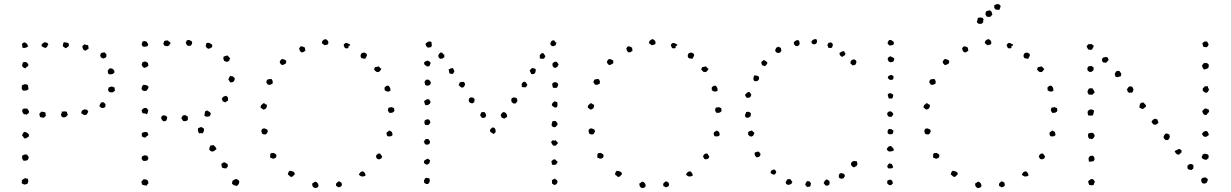

<svg xmlns="http://www.w3.org/2000/svg" viewBox="-20 -937 6281 980"><path d="M192.4 -701.2Q193.4 -704.1 192.9 -707Q192.4 -710 193.4 -711.9Q202.1 -718.8 203.6 -719.2Q205.1 -719.7 208 -721.7Q220.7 -719.7 222.7 -716.8Q224.6 -713.9 226.6 -710Q225.6 -706.1 222.7 -704.6Q219.7 -703.1 221.7 -698.2Q217.8 -697.3 215.8 -694.3Q213.9 -691.4 207 -693.4Q199.2 -698.2 197.3 -698.7Q195.3 -699.2 192.4 -701.2ZM305.7 -721.7Q313.5 -720.7 319.3 -719.7Q325.2 -718.8 330.1 -716.8Q331.1 -706.1 331.5 -704.6Q332 -703.1 330.1 -701.2Q322.3 -695.3 320.8 -693.8Q319.3 -692.4 317.4 -691.4Q310.5 -690.4 309.1 -694.8Q307.6 -699.2 301.8 -698.2Q299.8 -708 301.8 -712.4Q303.7 -716.8 305.7 -721.7ZM429.7 -706.1Q430.7 -701.2 431.2 -697.8Q431.6 -694.3 432.6 -689.5Q423.8 -682.6 421.4 -681.2Q418.9 -679.7 417 -678.7Q409.2 -678.7 404.8 -685.1Q400.4 -691.4 400.4 -701.2Q403.3 -704.1 405.8 -706.5Q408.2 -709 411.1 -710.9Q415 -709 419.9 -708Q424.8 -707 429.7 -706.1ZM125 -701.2Q107.4 -687.5 93.8 -694.3Q94.7 -706.1 93.3 -706.1Q91.8 -706.1 91.8 -708Q93.8 -720.7 108.4 -720.7Q110.4 -716.8 115.7 -714.8Q121.1 -712.9 119.1 -708ZM514.6 -669.9Q520.5 -663.1 521.5 -660.6Q522.5 -658.2 524.4 -659.2Q522.5 -654.3 522.9 -651.9Q523.4 -649.4 521.5 -644.5Q511.7 -640.6 508.3 -638.7Q504.9 -636.7 502.9 -640.6Q497.1 -640.6 495.6 -645Q494.1 -649.4 490.2 -651.4Q492.2 -653.3 492.7 -657.2Q493.2 -661.1 494.1 -664.1Q503.9 -669.9 506.8 -668.9Q509.8 -668 514.6 -669.9ZM114.3 -620.1Q120.1 -614.3 120.6 -613.3Q121.1 -612.3 123 -611.3Q123 -609.4 124 -607.4Q125 -605.5 124 -600.6Q121.1 -597.7 116.7 -595.2Q112.3 -592.8 110.4 -587.9Q101.6 -589.8 99.6 -592.8Q94.7 -594.7 92.8 -601.6Q93.8 -614.3 99.6 -620.1ZM534.2 -558.6Q529.3 -568.4 530.3 -571.3Q531.2 -574.2 529.3 -575.2Q531.2 -578.1 533.7 -581.5Q536.1 -585 539.1 -587.9Q547.9 -588.9 551.8 -586.9Q559.6 -584 562.5 -577.6Q565.4 -571.3 563.5 -566.4Q561.5 -565.4 559.1 -562.5Q556.6 -559.6 554.7 -559.6Q550.8 -557.6 544.9 -557.6Q539.1 -557.6 534.2 -558.6ZM125 -481.4Q117.2 -474.6 112.3 -475.1Q107.4 -475.6 101.6 -473.6Q90.8 -478.5 90.8 -486.3Q90.8 -494.1 91.8 -501Q96.7 -502.9 100.6 -505.4Q104.5 -507.8 111.3 -506.8Q114.3 -506.8 116.7 -505.9Q119.1 -504.9 122.1 -502.9Q123 -493.2 124 -491.7Q125 -490.2 125 -488.3ZM549.8 -495.1Q550.8 -496.1 559.6 -492.7Q568.4 -489.3 564.5 -482.4Q569.3 -476.6 564.9 -472.7Q560.5 -468.8 555.7 -465.8Q542 -465.8 543 -465.8Q537.1 -467.8 535.2 -470.2Q533.2 -472.7 532.2 -474.6Q531.2 -485.4 533.7 -486.3Q536.1 -487.3 534.2 -491.2Q539.1 -491.2 542 -493.2Q544.9 -495.1 549.8 -495.1ZM487.3 -393.6Q488.3 -401.4 491.2 -406.2Q494.1 -411.1 499 -415Q507.8 -416 509.8 -414.1Q518.6 -406.2 518.6 -405.3Q519.5 -403.3 518.1 -399.9Q516.6 -396.5 518.6 -393.6Q512.7 -384.8 500 -385.7Q495.1 -386.7 493.2 -390.1Q491.2 -393.6 487.3 -393.6ZM99.6 -381.8Q102.5 -383.8 108.9 -382.8Q115.2 -381.8 120.1 -382.8Q122.1 -376 124 -374.5Q126 -373 127.9 -371.1Q127 -368.2 127.4 -364.7Q127.9 -361.3 126 -359.4Q117.2 -352.5 113.8 -351.6Q110.4 -350.6 110.4 -355.5Q106.4 -352.5 105.5 -353Q104.5 -353.5 99.6 -356.4Q92.8 -366.2 92.8 -371.6Q92.8 -377 98.6 -381.8ZM430.7 -366.2Q423.8 -354.5 422.9 -353.5Q421.9 -352.5 419.9 -350.6Q409.2 -348.6 404.8 -352.5Q400.4 -356.4 394.5 -358.4L397.5 -372.1Q407.2 -377 407.7 -377Q408.2 -377 408.2 -378.9Q413.1 -377.9 417 -377.9Q420.9 -377.9 424.8 -377Q428.7 -369.1 430.7 -366.2ZM297.9 -338.9Q292 -345.7 292.5 -347.2Q293 -348.6 291 -348.6Q291 -354.5 293.9 -358.4Q296.9 -362.3 294.9 -367.2Q300.8 -367.2 307.1 -368.2Q313.5 -369.1 319.3 -367.2Q322.3 -365.2 322.8 -360.4Q323.2 -355.5 326.2 -351.6Q322.3 -344.7 318.4 -342.8Q314.5 -338.9 311 -338.4Q307.6 -337.9 305.7 -337.9ZM211.9 -362.3Q212.9 -354.5 213.4 -352.1Q213.9 -349.6 213.9 -345.7Q210.9 -342.8 208 -339.8Q205.1 -336.9 200.2 -335.9Q190.4 -338.9 188 -338.9Q185.5 -338.9 183.6 -339.8Q183.6 -348.6 181.6 -350.6Q179.7 -352.5 181.6 -357.4Q183.6 -360.4 186 -361.8Q188.5 -363.3 190.4 -367.2Q195.3 -366.2 201.2 -365.7Q207 -365.2 211.9 -362.3ZM102.5 -263.7Q114.3 -262.7 119.1 -258.8Q124 -254.9 127.9 -250Q127 -248 127.4 -245.1Q127.9 -242.2 126 -239.3Q116.2 -233.4 113.3 -231.4Q110.4 -229.5 103.5 -231.4Q98.6 -239.3 96.7 -241.2Q94.7 -243.2 92.8 -245.1Q94.7 -253.9 97.7 -256.8Q100.6 -259.8 102.5 -263.7ZM100.6 -116.2Q95.7 -122.1 93.3 -128.4Q90.8 -134.8 93.8 -142.6Q98.6 -146.5 105 -147.9Q111.3 -149.4 118.2 -147.5Q120.1 -143.6 122.6 -141.1Q125 -138.7 127 -135.7Q125 -124 121.1 -121.1Q116.2 -116.2 100.6 -116.2ZM122.1 -25.4Q126 -11.7 123.5 -8.3Q121.1 -4.9 121.1 1Q116.2 1 113.8 2.9Q111.3 4.9 103.5 4.9Q91.8 0 91.3 -2Q90.8 -3.9 89.8 -4.9Q93.8 -12.7 92.3 -13.7Q90.8 -14.6 90.8 -16.6Q100.6 -24.4 106.4 -26.9Q112.3 -29.3 116.2 -24.4Z M954.1 -704.1Q949.2 -704.1 945.3 -703.1Q941.4 -702.1 937.5 -704.1Q931.6 -709 930.7 -712.9Q929.7 -716.8 927.7 -719.7Q931.6 -723.6 933.6 -731.4Q937.5 -731.4 940.4 -732.4Q943.4 -733.4 946.3 -732.4Q950.2 -732.4 952.6 -729.5Q955.1 -726.6 960 -725.6Q961.9 -715.8 959 -711.4Q956.1 -707 954.1 -704.1ZM850.6 -716.8Q849.6 -712.9 846.7 -711.9Q843.8 -710.9 845.7 -706.1Q841.8 -705.1 839.8 -703.6Q837.9 -702.1 834 -701.2Q830.1 -701.2 826.7 -702.1Q823.2 -703.1 819.3 -704.1Q816.4 -706.1 815.9 -709.5Q815.4 -712.9 813.5 -715.8Q816.4 -718.8 818.4 -727.5Q822.3 -729.5 827.1 -730Q832 -730.5 836.9 -730.5Q843.8 -722.7 845.2 -723.1Q846.7 -723.6 847.7 -722.7ZM736.3 -712.9Q734.4 -706.1 734.4 -702.1Q713.9 -694.3 706.1 -702.1Q706.1 -705.1 704.6 -707.5Q703.1 -710 703.1 -712.9Q707 -717.8 706.5 -720.7Q706.1 -723.6 708 -726.6Q710 -724.6 712.4 -726.1Q714.8 -727.5 718.8 -727.5Q722.7 -726.6 724.6 -725.6Q726.6 -724.6 730.5 -722.7Q730.5 -718.8 732.4 -716.8Q734.4 -714.8 736.3 -712.9ZM1063.5 -707Q1063.5 -704.1 1063 -702.1Q1062.5 -700.2 1062.5 -696.3Q1051.8 -689.5 1046.9 -688.5Q1042 -687.5 1037.1 -691.4Q1032.2 -695.3 1032.2 -697.8Q1032.2 -700.2 1029.3 -700.2Q1033.2 -708 1031.2 -713.9Q1035.2 -715.8 1037.6 -717.8Q1040 -719.7 1043.9 -718.8Q1059.6 -713.9 1063.5 -707ZM1154.3 -639.6Q1152.3 -635.7 1152.3 -634.8Q1152.3 -633.8 1151.4 -628.9Q1147.5 -627.9 1147 -625.5Q1146.5 -623 1141.6 -622.1Q1136.7 -620.1 1132.8 -622.6Q1128.9 -625 1124 -626Q1122.1 -630.9 1120.6 -635.7Q1119.1 -640.6 1121.1 -647.5Q1133.8 -653.3 1136.2 -652.8Q1138.7 -652.3 1140.6 -654.3Q1147.5 -647.5 1149.9 -644.5Q1152.3 -641.6 1154.3 -639.6ZM714.8 -590.8Q705.1 -598.6 705.1 -602.1Q705.1 -605.5 702.1 -606.4Q704.1 -608.4 705.1 -610.8Q706.1 -613.3 706.1 -618.2Q710 -620.1 714.8 -622.1Q719.7 -624 724.6 -622.1Q727.5 -620.1 730.5 -618.7Q733.4 -617.2 735.4 -615.2L737.3 -601.6Q725.6 -590.8 714.8 -590.8ZM1177.7 -529.3Q1176.8 -526.4 1174.3 -524.4Q1171.9 -522.5 1170.9 -518.6Q1166 -517.6 1163.1 -517.1Q1160.2 -516.6 1156.2 -515.6Q1153.3 -518.6 1150.9 -523.4Q1148.4 -528.3 1145.5 -531.2Q1149.4 -543 1151.4 -544.4Q1153.3 -545.9 1155.3 -549.8Q1160.2 -548.8 1161.6 -547.9Q1163.1 -546.9 1167 -547.9Q1173.8 -542 1175.3 -541Q1176.8 -540 1177.7 -538.1ZM736.3 -498Q739.3 -490.2 735.4 -484.4Q731.4 -478.5 727.5 -473.6Q707 -468.8 702.1 -484.4Q705.1 -490.2 704.1 -495.1Q706.1 -496.1 707.5 -499Q709 -502 710.9 -503.9Q725.6 -503.9 728.5 -501.5Q731.4 -499 736.3 -498ZM1135.7 -448.2 1143.6 -438.5Q1144.5 -428.7 1143.6 -426.3Q1142.6 -423.8 1142.6 -420.9Q1137.7 -422.9 1136.7 -419.9Q1135.7 -417 1131.8 -415Q1126 -415 1123 -417.5Q1120.1 -419.9 1115.2 -419.9Q1117.2 -424.8 1114.7 -427.2Q1112.3 -429.7 1111.3 -432.6Q1119.1 -444.3 1124.5 -445.3Q1129.9 -446.3 1135.7 -448.2ZM737.3 -374Q733.4 -364.3 733.9 -362.8Q734.4 -361.3 734.4 -360.4Q727.5 -351.6 726.6 -354Q725.6 -356.4 723.6 -357.4Q711.9 -357.4 710 -358.9Q708 -360.4 706.1 -361.3Q704.1 -368.2 704.1 -370.1Q704.1 -372.1 702.1 -374Q710 -382.8 714.4 -384.8Q718.8 -386.7 727.5 -385.7Q730.5 -383.8 732.4 -379.9Q734.4 -376 737.3 -374ZM1055.7 -359.4Q1055.7 -346.7 1046.9 -342.8Q1030.3 -338.9 1023.4 -346.7Q1024.4 -354.5 1024.9 -358.9Q1025.4 -363.3 1028.3 -370.1Q1031.2 -371.1 1034.7 -372.1Q1038.1 -373 1040 -372.1Q1050.8 -365.2 1052.2 -363.3Q1053.7 -361.3 1055.7 -359.4ZM939.5 -342.8Q937.5 -337.9 939 -333.5Q940.4 -329.1 937.5 -324.2Q935.5 -320.3 927.2 -318.8Q918.9 -317.4 914.1 -320.3Q909.2 -329.1 907.2 -331.1Q905.3 -333 906.2 -335Q906.2 -337.9 909.2 -340.8Q912.1 -343.8 913.1 -347.7Q917 -347.7 919.4 -348.6Q921.9 -349.6 925.8 -349.6Q929.7 -348.6 932.1 -345.2Q934.6 -341.8 939.5 -342.8ZM827.1 -346.7Q829.1 -342.8 830.6 -341.8Q832 -340.8 834 -336.9Q831.1 -325.2 830.6 -324.7Q830.1 -324.2 827.1 -320.3Q815.4 -315.4 810.5 -320.3Q800.8 -332 802.7 -336.9Q804.7 -341.8 806.6 -345.7Q815.4 -349.6 818.8 -347.7Q822.3 -345.7 827.1 -346.7ZM1015.6 -256.8Q1007.8 -256.8 1004.4 -257.3Q1001 -257.8 996.1 -255.9Q995.1 -259.8 993.2 -261.7Q991.2 -263.7 991.2 -267.6Q989.3 -272.5 990.2 -274.9Q991.2 -277.3 990.2 -282.2Q1001 -286.1 1006.8 -289.1Q1011.7 -287.1 1013.7 -285.2Q1015.6 -283.2 1020.5 -281.2Q1022.5 -269.5 1019.5 -265.6Q1016.6 -261.7 1015.6 -256.8ZM731.4 -262.7Q733.4 -258.8 734.9 -255.9Q736.3 -252.9 737.3 -248Q735.4 -245.1 732.9 -244.1Q730.5 -243.2 728.5 -241.2Q719.7 -233.4 719.7 -233.9Q719.7 -234.4 717.8 -235.4Q708 -237.3 706.5 -239.7Q705.1 -242.2 703.1 -243.2Q705.1 -248 704.1 -251Q703.1 -253.9 704.1 -257.8Q711.9 -260.7 712.4 -261.7Q712.9 -262.7 714.8 -262.7Q722.7 -263.7 731.4 -262.7ZM1070.3 -196.3 1078.1 -188.5Q1084 -180.7 1084 -178.7Q1084 -176.8 1085.9 -176.8Q1075.2 -167 1069.3 -164.6Q1063.5 -162.1 1056.6 -165Q1050.8 -169.9 1047.9 -172.9Q1048.8 -182.6 1050.3 -186.5Q1051.8 -190.4 1053.7 -193.4Q1057.6 -195.3 1062 -195.3Q1066.4 -195.3 1070.3 -196.3ZM704.1 -137.7Q715.8 -144.5 719.7 -144.5Q726.6 -142.6 731.4 -142.6Q734.4 -134.8 735.8 -133.8Q737.3 -132.8 737.3 -129.9Q737.3 -127 734.9 -123Q732.4 -119.1 730.5 -117.2Q715.8 -114.3 710.9 -116.2Q709 -117.2 707 -120.6Q705.1 -124 703.1 -126Q702.1 -129.9 703.6 -131.3Q705.1 -132.8 704.1 -137.7ZM1134.8 -77.1Q1127.9 -78.1 1122.6 -78.6Q1117.2 -79.1 1113.3 -82Q1110.4 -93.8 1109.9 -96.2Q1109.4 -98.6 1111.3 -101.6Q1118.2 -106.4 1121.1 -107.9Q1124 -109.4 1128.9 -107.4Q1138.7 -100.6 1140.6 -100.6Q1142.6 -96.7 1143.1 -90.8Q1143.6 -85 1138.7 -83ZM726.6 10.7Q721.7 8.8 716.3 8.3Q710.9 7.8 706.1 5.9Q701.2 -4.9 702.1 -9.3Q703.1 -13.7 706.1 -14.6Q712.9 -23.4 714.8 -22.5Q716.8 -21.5 719.7 -21.5Q729.5 -21.5 734.4 -14.6Q737.3 -8.8 737.3 -4.9Q737.3 -1 736.3 1Q731.4 3.9 730.5 6.8Q729.5 9.8 726.6 10.7ZM1189.5 11.7Q1184.6 11.7 1182.6 10.3Q1180.7 8.8 1173.8 8.8Q1171.9 5.9 1168.9 4.4Q1166 2.9 1164.1 1Q1166 -13.7 1167 -14.6Q1176.8 -21.5 1181.2 -22Q1185.5 -22.5 1188.5 -23.4Q1192.4 -21.5 1195.3 -18.6Q1198.2 -15.6 1201.2 -12.7Q1201.2 -2 1198.2 2Q1193.4 8.8 1192.4 9.8Q1191.4 10.7 1189.5 11.7Z M1642.6 -738.3Q1646.5 -733.4 1654.3 -728.5Q1654.3 -725.6 1655.3 -723.1Q1656.2 -720.7 1656.2 -717.8Q1655.3 -710.9 1649.4 -709Q1643.6 -707 1636.7 -706.1Q1627.9 -712.9 1626 -714.4Q1624 -715.8 1622.1 -716.8Q1625 -723.6 1624.5 -725.1Q1624 -726.6 1625 -727.5Q1633.8 -736.3 1637.2 -735.8Q1640.6 -735.4 1642.6 -738.3ZM1767.6 -710.9Q1764.6 -700.2 1762.7 -702.6Q1760.7 -705.1 1758.8 -702.1Q1760.7 -691.4 1753.9 -690.4Q1747.1 -689.5 1741.2 -691.4Q1738.3 -696.3 1735.8 -700.7Q1733.4 -705.1 1735.4 -710.9Q1743.2 -716.8 1744.1 -717.8Q1753.9 -718.8 1760.7 -711.9ZM1537.1 -693.4Q1536.1 -689.5 1537.1 -686Q1538.1 -682.6 1539.1 -678.7Q1534.2 -675.8 1530.3 -672.4Q1526.4 -668.9 1517.6 -669.9Q1512.7 -675.8 1510.7 -676.8Q1508.8 -677.7 1510.7 -678.7Q1504.9 -689.5 1507.8 -691.4Q1510.7 -693.4 1511.7 -698.2Q1519.5 -702.1 1525.4 -699.2Q1531.2 -696.3 1537.1 -693.4ZM1843.8 -636.7Q1835.9 -638.7 1829.6 -639.2Q1823.2 -639.6 1821.3 -647.5Q1819.3 -651.4 1820.8 -654.8Q1822.3 -658.2 1823.2 -663.1Q1835.9 -670.9 1841.8 -668Q1847.7 -665 1851.6 -662.1Q1853.5 -652.3 1852.5 -651.4Q1851.6 -650.4 1850.6 -648.4Q1845.7 -638.7 1845.2 -638.7Q1844.7 -638.7 1843.8 -636.7ZM1422.9 -635.7Q1433.6 -632.8 1438 -629.4Q1442.4 -626 1440.4 -619.1Q1440.4 -614.3 1438 -612.3Q1435.5 -610.4 1430.7 -608.4Q1422.9 -604.5 1419.9 -605Q1417 -605.5 1412.1 -611.3Q1409.2 -615.2 1408.2 -617.7Q1407.2 -620.1 1409.2 -625Q1411.1 -629.9 1417 -634.8ZM1926.8 -585.9Q1921.9 -576.2 1918.5 -573.7Q1915 -571.3 1913.1 -569.3Q1908.2 -568.4 1905.8 -569.8Q1903.3 -571.3 1899.4 -570.3Q1897.5 -575.2 1893.6 -577.1Q1889.6 -579.1 1889.6 -584Q1893.6 -594.7 1894.5 -594.2Q1895.5 -593.8 1897.5 -594.7Q1910.2 -596.7 1911.6 -597.7Q1913.1 -598.6 1915 -596.7Q1918 -593.8 1919.9 -590.8Q1921.9 -587.9 1926.8 -585.9ZM1338.9 -515.6Q1340.8 -526.4 1343.8 -530.3Q1356.4 -534.2 1359.4 -533.7Q1362.3 -533.2 1366.2 -533.2Q1373 -523.4 1372.1 -519Q1371.1 -514.6 1371.1 -509.8Q1360.4 -503.9 1355.5 -503.9Q1350.6 -503.9 1346.7 -504.9Q1345.7 -508.8 1343.3 -510.7Q1340.8 -512.7 1338.9 -515.6ZM1973.6 -475.6Q1968.8 -468.8 1957 -469.7Q1952.1 -470.7 1949.2 -472.7Q1946.3 -474.6 1943.4 -476.6Q1943.4 -482.4 1942.9 -484.9Q1942.4 -487.3 1943.4 -492.2Q1948.2 -495.1 1952.1 -498Q1956.1 -501 1963.9 -499Q1972.7 -488.3 1972.2 -484.4Q1971.7 -480.5 1973.6 -475.6ZM1342.8 -402.3Q1342.8 -377.9 1322.3 -377.9Q1315.4 -384.8 1313.5 -385.3Q1311.5 -385.7 1310.5 -387.7Q1309.6 -390.6 1310.5 -393.1Q1311.5 -395.5 1312.5 -399.4Q1320.3 -406.2 1322.3 -408.2Q1324.2 -410.2 1327.1 -410.2Q1331.1 -409.2 1334.5 -405.8Q1337.9 -402.3 1342.8 -402.3ZM1991.2 -385.7Q1992.2 -382.8 1992.2 -378.4Q1992.2 -374 1993.2 -371.1Q1986.3 -358.4 1966.8 -361.3Q1959 -372.1 1960 -376Q1960.9 -379.9 1962.9 -386.7Q1965.8 -388.7 1970.7 -388.7Q1975.6 -388.7 1979.5 -390.6Q1984.4 -386.7 1991.2 -385.7ZM1321.3 -281.2Q1324.2 -280.3 1327.1 -281.2Q1330.1 -282.2 1332 -281.2Q1334 -279.3 1337.9 -278.3Q1341.8 -277.3 1343.8 -275.4Q1347.7 -269.5 1346.7 -264.6Q1340.8 -254.9 1339.8 -253.4Q1338.9 -252 1336.9 -251Q1325.2 -250 1321.8 -252.4Q1318.4 -254.9 1316.4 -256.8Q1312.5 -271.5 1315.4 -273.9Q1318.4 -276.4 1321.3 -281.2ZM1979.5 -264.6Q1981.4 -258.8 1982.9 -254.9Q1984.4 -251 1982.4 -246.1Q1973.6 -237.3 1957 -242.2Q1955.1 -247.1 1953.6 -250.5Q1952.1 -253.9 1954.1 -261.7Q1956.1 -263.7 1959.5 -264.6Q1962.9 -265.6 1963.9 -269.5Q1969.7 -271.5 1972.2 -268.6Q1974.6 -265.6 1979.5 -264.6ZM1930.7 -139.6Q1928.7 -128.9 1923.8 -127Q1917 -123 1911.6 -124Q1906.2 -125 1904.3 -127Q1899.4 -135.7 1898.4 -137.7Q1901.4 -148.4 1908.7 -151.9Q1916 -155.3 1922.9 -151.4Q1922.9 -146.5 1925.8 -144.5Q1928.7 -142.6 1930.7 -139.6ZM1364.3 -156.2Q1368.2 -154.3 1371.6 -155.8Q1375 -157.2 1377 -156.2Q1382.8 -152.3 1385.3 -151.4Q1387.7 -150.4 1389.6 -148.4Q1391.6 -141.6 1390.6 -138.7Q1389.6 -135.7 1386.7 -130.9L1376 -127Q1370.1 -127 1367.7 -129.4Q1365.2 -131.8 1361.3 -129.9Q1357.4 -137.7 1358.9 -140.6Q1360.4 -143.6 1358.4 -147.5ZM1475.6 -37.1Q1472.7 -36.1 1469.2 -34.7Q1465.8 -33.2 1461.9 -35.2Q1454.1 -43.9 1449.2 -45.9Q1450.2 -57.6 1458 -65.4Q1465.8 -65.4 1475.1 -61.5Q1484.4 -57.6 1484.4 -49.8Q1484.4 -44.9 1481 -43.5Q1477.5 -42 1475.6 -37.1ZM1844.7 -39.1Q1834 -36.1 1829.6 -36.1Q1825.2 -36.1 1823.2 -37.1Q1821.3 -38.1 1817.9 -40.5Q1814.5 -43 1811.5 -44.9Q1816.4 -55.7 1819.3 -57.6Q1829.1 -64.5 1835 -61.5Q1843.8 -53.7 1844.7 -48.8Q1845.7 -43.9 1844.7 -39.1ZM1709 19.5Q1704.1 15.6 1696.3 12.7Q1696.3 9.8 1695.3 6.8Q1694.3 3.9 1696.3 -1Q1705.1 -9.8 1706.1 -10.3Q1707 -10.7 1710.9 -10.7Q1714.8 -10.7 1716.3 -8.8Q1717.8 -6.8 1721.7 -5.9Q1723.6 -2.9 1724.6 2Q1725.6 6.8 1723.6 11.7Q1718.8 16.6 1709 19.5ZM1573.2 -1Q1578.1 -2 1581.1 -4.9Q1584 -7.8 1588.9 -9.8Q1599.6 -7.8 1604 2.9Q1608.4 13.7 1600.6 19.5Q1592.8 22.5 1592.3 22.9Q1591.8 23.4 1586.9 22.5Q1580.1 20.5 1576.2 14.6Q1572.3 6.8 1573.7 4.4Q1575.2 2 1573.2 -1Z M2808.6 -730.5Q2812.5 -727.5 2813.5 -723.6Q2814.5 -719.7 2820.3 -720.7Q2820.3 -715.8 2818.4 -713.9Q2816.4 -711.9 2817.4 -707Q2803.7 -699.2 2796.9 -702.1Q2790 -708 2789.6 -710.4Q2789.1 -712.9 2789.1 -714.8Q2790 -721.7 2794.9 -727.1Q2799.8 -732.4 2808.6 -730.5ZM2182.6 -722.7Q2183.6 -713.9 2183.1 -711.9Q2182.6 -710 2184.6 -708Q2184.6 -705.1 2183.1 -703.6Q2181.6 -702.1 2181.6 -697.3Q2178.7 -695.3 2173.8 -695.3Q2168.9 -695.3 2164.1 -693.4Q2159.2 -698.2 2157.7 -699.2Q2156.2 -700.2 2154.3 -704.1Q2152.3 -708 2152.3 -714.8Q2159.2 -720.7 2163.1 -723.1Q2167 -725.6 2172.9 -725.6ZM2249 -657.2Q2247.1 -655.3 2247.6 -651.9Q2248 -648.4 2248 -643.6Q2244.1 -643.6 2242.2 -641.6Q2240.2 -639.6 2238.3 -637.7Q2232.4 -638.7 2226.6 -636.7Q2221.7 -640.6 2218.8 -645.5Q2215.8 -650.4 2217.8 -656.2Q2222.7 -663.1 2223.1 -664.1Q2223.6 -665 2225.6 -667Q2227.5 -668.9 2231 -668.5Q2234.4 -668 2237.3 -668Q2240.2 -664.1 2242.2 -661.1Q2244.1 -658.2 2249 -657.2ZM2735.4 -639.6Q2735.4 -643.6 2735.4 -647.5Q2735.4 -651.4 2734.4 -653.3Q2740.2 -663.1 2744.6 -665Q2749 -667 2753.9 -665Q2759.8 -656.2 2762.2 -652.8Q2764.6 -649.4 2762.7 -647.5Q2759.8 -640.6 2756.8 -638.7Q2753.9 -636.7 2752 -636.7Q2742.2 -637.7 2739.7 -637.7Q2737.3 -637.7 2735.4 -639.6ZM2643.6 -494.1Q2643.6 -503.9 2642.6 -507.8Q2647.5 -516.6 2651.9 -519Q2656.2 -521.5 2662.1 -518.6Q2668 -509.8 2670.4 -506.8Q2672.9 -503.9 2670.9 -502Q2667 -495.1 2664.6 -493.2Q2662.1 -491.2 2660.2 -491.2Q2649.4 -492.2 2647.5 -492.2Q2645.5 -492.2 2643.6 -494.1ZM2144.5 -618.2Q2147.5 -620.1 2148.9 -621.6Q2150.4 -623 2153.3 -625Q2161.1 -627 2164.1 -627.9Q2173.8 -622.1 2175.8 -620.1Q2177.7 -618.2 2177.7 -613.3Q2173.8 -605.5 2173.3 -603.5Q2172.9 -601.6 2171.9 -599.6Q2168 -599.6 2166 -598.6Q2164.1 -597.7 2161.1 -597.7Q2156.2 -598.6 2152.8 -602.5Q2149.4 -606.4 2145.5 -608.4ZM2800.8 -615.2Q2812.5 -623 2815.4 -622.1Q2818.4 -621.1 2822.3 -621.1Q2824.2 -617.2 2826.7 -614.7Q2829.1 -612.3 2831.1 -609.4L2827.1 -598.6Q2818.4 -590.8 2817.4 -590.8Q2815.4 -589.8 2812.5 -591.3Q2809.6 -592.8 2806.6 -591.8Q2802.7 -597.7 2801.3 -599.6Q2799.8 -601.6 2799.8 -606.4ZM2292 -589.8Q2297.9 -575.2 2299.8 -574.2Q2295.9 -564.5 2293.5 -562.5Q2291 -560.5 2289.1 -559.6Q2286.1 -558.6 2283.2 -560.1Q2280.3 -561.5 2275.4 -561.5Q2272.5 -566.4 2272 -571.8Q2271.5 -577.1 2269.5 -582Q2282.2 -588.9 2284.7 -588.9Q2287.1 -588.9 2292 -589.8ZM2714.8 -582Q2713.9 -568.4 2711.4 -565.4Q2709 -562.5 2706.1 -559.6Q2694.3 -557.6 2693.4 -559.1Q2692.4 -560.5 2691.4 -559.6Q2689.5 -565.4 2687 -569.3Q2684.6 -573.2 2683.6 -579.1Q2688.5 -581.1 2690.4 -584.5Q2692.4 -587.9 2696.3 -589.8Q2702.1 -587.9 2707.5 -587.4Q2712.9 -586.9 2714.8 -582ZM2801.8 -490.2Q2801.8 -494.1 2800.3 -497.1Q2798.8 -500 2798.8 -502.9Q2798.8 -509.8 2800.3 -510.7Q2801.8 -511.7 2799.8 -513.7Q2807.6 -515.6 2811 -517.1Q2814.5 -518.6 2819.3 -516.6Q2824.2 -514.6 2825.7 -512.2Q2827.1 -509.8 2829.1 -506.8Q2829.1 -502 2826.2 -496.1Q2824.2 -489.3 2818.4 -488.3Q2807.6 -489.3 2806.2 -488.8Q2804.7 -488.3 2801.8 -490.2ZM2346.7 -519.5Q2348.6 -515.6 2350.6 -514.6Q2352.5 -513.7 2353.5 -509.8Q2354.5 -504.9 2350.6 -498Q2348.6 -496.1 2347.2 -493.7Q2345.7 -491.2 2341.8 -490.2Q2333 -490.2 2333 -491.2Q2333 -492.2 2331.1 -493.2Q2322.3 -502 2320.3 -502Q2321.3 -504.9 2323.7 -506.8Q2326.2 -508.8 2324.2 -513.7Q2334 -520.5 2337.9 -519Q2341.8 -517.6 2346.7 -519.5ZM2178.7 -519.5Q2179.7 -511.7 2176.8 -507.3Q2173.8 -502.9 2168.9 -501Q2164.1 -499 2158.7 -500Q2153.3 -501 2149.4 -504.9Q2150.4 -509.8 2148.4 -512.2Q2146.5 -514.6 2146.5 -518.6Q2153.3 -530.3 2156.2 -530.3Q2159.2 -531.2 2163.6 -530.8Q2168 -530.3 2170.9 -528.3Q2174.8 -522.5 2175.8 -522Q2176.8 -521.5 2178.7 -519.5ZM2612.3 -408.2Q2609.4 -410.2 2606.4 -409.2Q2603.5 -408.2 2601.6 -408.2Q2591.8 -415 2591.8 -416Q2591.8 -417 2590.8 -418.9Q2590.8 -423.8 2589.8 -426.3Q2588.9 -428.7 2589.8 -430.7Q2592.8 -438.5 2601.6 -439.5Q2610.4 -440.4 2618.2 -435.5Q2617.2 -431.6 2619.1 -429.7Q2621.1 -427.7 2621.1 -424.8Q2621.1 -419.9 2617.7 -416.5Q2614.3 -413.1 2612.3 -408.2ZM2400.4 -415Q2398.4 -413.1 2395.5 -412.1Q2392.6 -411.1 2390.6 -409.2Q2380.9 -410.2 2376 -415.5Q2371.1 -420.9 2373 -428.7Q2375 -439.5 2385.3 -439.9Q2395.5 -440.4 2402.3 -431.6Q2402.3 -424.8 2400.4 -415ZM2824.2 -416Q2829.1 -392.6 2818.4 -387.7Q2807.6 -388.7 2803.7 -393.1Q2799.8 -397.5 2796.9 -399.4Q2795.9 -406.2 2800.3 -411.1Q2804.7 -416 2809.6 -419.9Q2813.5 -418.9 2816.4 -418Q2819.3 -417 2824.2 -416ZM2171.9 -428.7Q2173.8 -418.9 2178.7 -418L2173.8 -407.2Q2164.1 -400.4 2160.2 -399.9Q2156.2 -399.4 2151.4 -401.4Q2148.4 -404.3 2147.5 -409.7Q2146.5 -415 2144.5 -420.9Q2155.3 -427.7 2158.2 -429.7Q2161.1 -431.6 2165 -430.7ZM2454.1 -364.3Q2460.9 -353.5 2460.9 -350.6Q2461.9 -346.7 2460 -343.8Q2458 -340.8 2456.1 -336.9Q2452.1 -336.9 2448.7 -335.4Q2445.3 -334 2439.5 -335.9Q2433.6 -344.7 2432.1 -346.2Q2430.7 -347.7 2430.7 -350.6Q2432.6 -354.5 2434.1 -357.4Q2435.5 -360.4 2436.5 -363.3Q2441.4 -365.2 2444.3 -365.2Q2447.3 -365.2 2454.1 -364.3ZM2554.7 -331.1Q2550.8 -333 2546.4 -334.5Q2542 -335.9 2539.1 -338.9Q2538.1 -341.8 2537.6 -344.7Q2537.1 -347.7 2535.2 -349.6Q2537.1 -351.6 2538.6 -355Q2540 -358.4 2542 -360.4Q2550.8 -366.2 2551.3 -365.7Q2551.8 -365.2 2552.7 -365.2Q2563.5 -360.4 2564 -356.9Q2564.5 -353.5 2567.4 -352.5Q2567.4 -348.6 2568.4 -346.2Q2569.3 -343.8 2567.4 -339.8Q2565.4 -336.9 2561 -335.9Q2556.6 -335 2554.7 -331.1ZM2817.4 -290Q2814.5 -289.1 2812 -288.1Q2809.6 -287.1 2806.6 -288.1Q2802.7 -288.1 2801.3 -290.5Q2799.8 -293 2796.9 -293Q2794.9 -301.8 2795.4 -302.2Q2795.9 -302.7 2795.9 -304.7Q2799.8 -315.4 2799.3 -316.4Q2798.8 -317.4 2800.8 -318.4Q2805.7 -318.4 2809.6 -319.3Q2813.5 -320.3 2816.4 -319.3Q2822.3 -312.5 2824.2 -309.6Q2826.2 -306.6 2826.2 -303.7Q2825.2 -298.8 2822.3 -296.4Q2819.3 -293.9 2817.4 -290ZM2150.4 -299.8Q2147.5 -302.7 2146.5 -309.1Q2145.5 -315.4 2147.5 -321.3Q2151.4 -323.2 2154.3 -325.7Q2157.2 -328.1 2162.1 -328.1Q2173.8 -329.1 2176.8 -311.5Q2168.9 -297.9 2163.1 -298.3Q2157.2 -298.8 2150.4 -299.8ZM2492.2 -285.2Q2493.2 -287.1 2498 -286.1Q2502.9 -285.2 2504.9 -283.2Q2512.7 -271.5 2508.8 -261.7Q2502.9 -253.9 2499 -253.4Q2495.1 -252.9 2493.2 -257.8Q2484.4 -261.7 2482.4 -264.6Q2480.5 -267.6 2481.4 -272.5Q2481.4 -277.3 2485.4 -279.8Q2489.3 -282.2 2492.2 -285.2ZM2815.4 -221.7Q2820.3 -214.8 2823.7 -212.9Q2827.1 -210.9 2827.1 -208Q2827.1 -203.1 2823.2 -200.7Q2819.3 -198.2 2817.4 -193.4Q2813.5 -193.4 2809.6 -193.4Q2805.7 -193.4 2802.7 -194.3Q2796.9 -205.1 2795.4 -206.1Q2793.9 -207 2793 -209Q2793.9 -215.8 2798.8 -219.2Q2803.7 -222.7 2809.6 -218.8ZM2174.8 -216.8Q2175.8 -204.1 2167.5 -200.2Q2159.2 -196.3 2149.4 -201.2Q2147.5 -203.1 2147 -207Q2146.5 -210.9 2142.6 -211.9Q2144.5 -216.8 2147.5 -220.2Q2150.4 -223.6 2153.3 -227.5H2165Q2168.9 -225.6 2170.4 -222.2Q2171.9 -218.8 2174.8 -216.8ZM2827.1 -111.3Q2824.2 -105.5 2822.3 -103.5Q2820.3 -101.6 2819.3 -97.7Q2802.7 -92.8 2796.9 -97.7Q2795.9 -101.6 2795.9 -106Q2795.9 -110.4 2793.9 -113.3Q2802.7 -122.1 2805.2 -123Q2807.6 -124 2814.5 -123Q2817.4 -120.1 2819.8 -116.7Q2822.3 -113.3 2827.1 -111.3ZM2175.8 -118.2Q2172.9 -111.3 2172.9 -108.4Q2172.9 -105.5 2170.9 -103.5Q2169.9 -101.6 2166.5 -99.6Q2163.1 -97.7 2160.2 -96.7Q2154.3 -96.7 2151.4 -99.6Q2148.4 -102.5 2143.6 -105.5Q2143.6 -115.2 2146.5 -118.2Q2159.2 -126 2160.6 -126.5Q2162.1 -127 2167 -126Q2168 -123 2170.9 -121.6Q2173.8 -120.1 2175.8 -118.2ZM2165 2Q2156.2 3.9 2152.8 1Q2149.4 -2 2144.5 -4.9Q2145.5 -8.8 2144.5 -11.7Q2143.6 -14.6 2144.5 -17.6Q2150.4 -25.4 2149.9 -26.9Q2149.4 -28.3 2151.4 -28.3Q2164.1 -31.2 2172.9 -24.4Q2176.8 -7.8 2165 2ZM2811.5 7.8Q2806.6 5.9 2803.7 3.9Q2800.8 2 2797.9 0Q2796.9 -5.9 2797.4 -9.8Q2797.9 -13.7 2796.9 -18.6Q2801.8 -18.6 2804.7 -21.5Q2807.6 -24.4 2812.5 -25.4Q2816.4 -20.5 2821.3 -18.1Q2826.2 -15.6 2825.2 -6.8Q2823.2 1 2819.3 2.9Q2815.4 4.9 2811.5 7.8Z M3312.5 -738.3Q3316.4 -733.4 3324.2 -728.5Q3324.2 -725.6 3325.2 -723.1Q3326.2 -720.7 3326.2 -717.8Q3325.2 -710.9 3319.3 -709Q3313.5 -707 3306.6 -706.1Q3297.9 -712.9 3295.9 -714.4Q3293.9 -715.8 3292 -716.8Q3294.9 -723.6 3294.4 -725.1Q3293.9 -726.6 3294.9 -727.5Q3303.7 -736.3 3307.1 -735.8Q3310.5 -735.4 3312.5 -738.3ZM3437.5 -710.9Q3434.6 -700.2 3432.6 -702.6Q3430.7 -705.1 3428.7 -702.1Q3430.7 -691.4 3423.8 -690.4Q3417 -689.5 3411.1 -691.4Q3408.2 -696.3 3405.8 -700.7Q3403.3 -705.1 3405.3 -710.9Q3413.1 -716.8 3414.1 -717.8Q3423.8 -718.8 3430.7 -711.9ZM3207 -693.4Q3206.1 -689.5 3207 -686Q3208 -682.6 3209 -678.7Q3204.1 -675.8 3200.2 -672.4Q3196.3 -668.9 3187.5 -669.9Q3182.6 -675.8 3180.7 -676.8Q3178.7 -677.7 3180.7 -678.7Q3174.8 -689.5 3177.7 -691.4Q3180.7 -693.4 3181.6 -698.2Q3189.5 -702.1 3195.3 -699.2Q3201.2 -696.3 3207 -693.4ZM3513.7 -636.7Q3505.9 -638.7 3499.5 -639.2Q3493.2 -639.6 3491.2 -647.5Q3489.3 -651.4 3490.7 -654.8Q3492.2 -658.2 3493.2 -663.1Q3505.9 -670.9 3511.7 -668Q3517.6 -665 3521.5 -662.1Q3523.4 -652.3 3522.5 -651.4Q3521.5 -650.4 3520.5 -648.4Q3515.6 -638.7 3515.1 -638.7Q3514.6 -638.7 3513.7 -636.7ZM3092.8 -635.7Q3103.5 -632.8 3107.9 -629.4Q3112.3 -626 3110.4 -619.1Q3110.4 -614.3 3107.9 -612.3Q3105.5 -610.4 3100.6 -608.4Q3092.8 -604.5 3089.8 -605Q3086.9 -605.5 3082 -611.3Q3079.1 -615.2 3078.1 -617.7Q3077.1 -620.1 3079.1 -625Q3081.1 -629.9 3086.9 -634.8ZM3596.7 -585.9Q3591.8 -576.2 3588.4 -573.7Q3585 -571.3 3583 -569.3Q3578.1 -568.4 3575.7 -569.8Q3573.2 -571.3 3569.3 -570.3Q3567.4 -575.2 3563.5 -577.1Q3559.6 -579.1 3559.6 -584Q3563.5 -594.7 3564.5 -594.2Q3565.4 -593.8 3567.4 -594.7Q3580.1 -596.7 3581.5 -597.7Q3583 -598.6 3585 -596.7Q3587.9 -593.8 3589.8 -590.8Q3591.8 -587.9 3596.7 -585.9ZM3008.8 -515.6Q3010.7 -526.4 3013.7 -530.3Q3026.4 -534.2 3029.3 -533.7Q3032.2 -533.2 3036.1 -533.2Q3043 -523.4 3042 -519Q3041 -514.6 3041 -509.8Q3030.3 -503.9 3025.4 -503.9Q3020.5 -503.9 3016.6 -504.9Q3015.6 -508.8 3013.2 -510.7Q3010.7 -512.7 3008.8 -515.6ZM3643.6 -475.6Q3638.7 -468.8 3627 -469.7Q3622.1 -470.7 3619.1 -472.7Q3616.2 -474.6 3613.3 -476.6Q3613.3 -482.4 3612.8 -484.9Q3612.3 -487.3 3613.3 -492.2Q3618.2 -495.1 3622.1 -498Q3626 -501 3633.8 -499Q3642.6 -488.3 3642.1 -484.4Q3641.6 -480.5 3643.6 -475.6ZM3012.7 -402.3Q3012.7 -377.9 2992.2 -377.9Q2985.4 -384.8 2983.4 -385.3Q2981.4 -385.7 2980.5 -387.7Q2979.5 -390.6 2980.5 -393.1Q2981.4 -395.5 2982.4 -399.4Q2990.2 -406.2 2992.2 -408.2Q2994.1 -410.2 2997.1 -410.2Q3001 -409.2 3004.4 -405.8Q3007.8 -402.3 3012.7 -402.3ZM3661.1 -385.7Q3662.1 -382.8 3662.1 -378.4Q3662.1 -374 3663.1 -371.1Q3656.2 -358.4 3636.7 -361.3Q3628.9 -372.1 3629.9 -376Q3630.9 -379.9 3632.8 -386.7Q3635.7 -388.7 3640.6 -388.7Q3645.5 -388.7 3649.4 -390.6Q3654.3 -386.7 3661.1 -385.7ZM2991.2 -281.2Q2994.1 -280.3 2997.1 -281.2Q3000 -282.2 3002 -281.2Q3003.9 -279.3 3007.8 -278.3Q3011.7 -277.3 3013.7 -275.4Q3017.6 -269.5 3016.6 -264.6Q3010.7 -254.9 3009.8 -253.4Q3008.8 -252 3006.8 -251Q2995.1 -250 2991.7 -252.4Q2988.3 -254.9 2986.3 -256.8Q2982.4 -271.5 2985.4 -273.9Q2988.3 -276.4 2991.2 -281.2ZM3649.4 -264.6Q3651.4 -258.8 3652.8 -254.9Q3654.3 -251 3652.3 -246.1Q3643.6 -237.3 3627 -242.2Q3625 -247.1 3623.5 -250.5Q3622.1 -253.9 3624 -261.7Q3626 -263.7 3629.4 -264.6Q3632.8 -265.6 3633.8 -269.5Q3639.6 -271.5 3642.1 -268.6Q3644.5 -265.6 3649.4 -264.6ZM3600.6 -139.6Q3598.6 -128.9 3593.8 -127Q3586.9 -123 3581.5 -124Q3576.2 -125 3574.2 -127Q3569.3 -135.7 3568.4 -137.7Q3571.3 -148.4 3578.6 -151.9Q3585.9 -155.3 3592.8 -151.4Q3592.8 -146.5 3595.7 -144.5Q3598.6 -142.6 3600.6 -139.6ZM3034.2 -156.2Q3038.1 -154.3 3041.5 -155.8Q3044.9 -157.2 3046.9 -156.2Q3052.7 -152.3 3055.2 -151.4Q3057.6 -150.4 3059.6 -148.4Q3061.5 -141.6 3060.5 -138.7Q3059.6 -135.7 3056.6 -130.9L3045.9 -127Q3040 -127 3037.6 -129.4Q3035.2 -131.8 3031.2 -129.9Q3027.3 -137.7 3028.8 -140.6Q3030.3 -143.6 3028.3 -147.5ZM3145.5 -37.1Q3142.6 -36.1 3139.2 -34.7Q3135.7 -33.2 3131.8 -35.2Q3124 -43.9 3119.1 -45.9Q3120.1 -57.6 3127.9 -65.4Q3135.7 -65.4 3145 -61.5Q3154.3 -57.6 3154.3 -49.8Q3154.3 -44.9 3150.9 -43.5Q3147.5 -42 3145.5 -37.1ZM3514.6 -39.1Q3503.9 -36.1 3499.5 -36.1Q3495.1 -36.1 3493.2 -37.1Q3491.2 -38.1 3487.8 -40.5Q3484.4 -43 3481.4 -44.9Q3486.3 -55.7 3489.3 -57.6Q3499 -64.5 3504.9 -61.5Q3513.7 -53.7 3514.6 -48.8Q3515.6 -43.9 3514.6 -39.1ZM3378.9 19.5Q3374 15.6 3366.2 12.7Q3366.2 9.8 3365.2 6.8Q3364.3 3.9 3366.2 -1Q3375 -9.8 3376 -10.3Q3377 -10.7 3380.9 -10.7Q3384.8 -10.7 3386.2 -8.8Q3387.7 -6.8 3391.6 -5.9Q3393.6 -2.9 3394.5 2Q3395.5 6.8 3393.6 11.7Q3388.7 16.6 3378.9 19.5ZM3243.2 -1Q3248 -2 3251 -4.9Q3253.9 -7.8 3258.8 -9.8Q3269.5 -7.8 3273.9 2.9Q3278.3 13.7 3270.5 19.5Q3262.7 22.5 3262.2 22.9Q3261.7 23.4 3256.8 22.5Q3250 20.5 3246.1 14.6Q3242.2 6.8 3243.7 4.4Q3245.1 2 3243.2 -1Z M4146.5 -737.3Q4148.4 -733.4 4149.9 -730Q4151.4 -726.6 4149.4 -721.7Q4148.4 -714.8 4141.6 -711.9Q4128.9 -709 4124.5 -715.3Q4120.1 -721.7 4123 -727.5Q4132.8 -739.3 4146.5 -737.3ZM4055.7 -733.4Q4055.7 -728.5 4057.6 -727.1Q4059.6 -725.6 4061.5 -723.6Q4059.6 -720.7 4061 -717.3Q4062.5 -713.9 4060.5 -710.9Q4059.6 -707 4057.1 -706.1Q4054.7 -705.1 4053.7 -702.1Q4050.8 -703.1 4047.4 -702.1Q4043.9 -701.2 4040 -703.1Q4038.1 -707 4035.2 -708.5Q4032.2 -710 4032.2 -713.9Q4030.3 -722.7 4038.1 -727.5Q4045.9 -732.4 4055.7 -733.4ZM4231.4 -710.9Q4229.5 -705.1 4229 -700.2Q4228.5 -695.3 4223.6 -692.4H4209Q4207 -695.3 4206.5 -698.7Q4206.1 -702.1 4203.1 -704.1Q4205.1 -713.9 4207 -714.8Q4209 -715.8 4207 -717.8Q4215.8 -718.8 4216.3 -720.2Q4216.8 -721.7 4219.7 -720.7Q4224.6 -719.7 4227.1 -716.3Q4229.5 -712.9 4231.4 -710.9ZM3951.2 -699.2Q3956.1 -698.2 3958.5 -695.8Q3960.9 -693.4 3965.8 -693.4Q3967.8 -684.6 3967.3 -683.1Q3966.8 -681.6 3968.8 -678.7Q3964.8 -670.9 3960.4 -668.5Q3956.1 -666 3954.1 -666L3941.4 -669.9Q3937.5 -676.8 3937 -677.7Q3936.5 -678.7 3936.5 -680.7Q3940.4 -691.4 3941.4 -692.4Q3947.3 -697.3 3949.2 -696.3Q3951.2 -695.3 3951.2 -699.2ZM4293.9 -656.2Q4290 -654.3 4286.1 -651.9Q4282.2 -649.4 4280.3 -646.5Q4270.5 -650.4 4270.5 -651.4Q4267.6 -656.2 4265.6 -659.7Q4263.7 -663.1 4265.6 -667Q4279.3 -676.8 4289.1 -675.8Q4289.1 -670.9 4291.5 -669.4Q4293.9 -668 4294.9 -666ZM4330.1 -603.5Q4329.1 -607.4 4325.7 -608.9Q4322.3 -610.4 4321.3 -613.3Q4319.3 -624 4327.1 -629.9Q4335 -635.7 4342.8 -632.8Q4348.6 -628.9 4350.1 -626.5Q4351.6 -624 4350.6 -617.2Q4349.6 -615.2 4348.6 -611.8Q4347.7 -608.4 4344.7 -606.4Q4338.9 -603.5 4330.1 -603.5ZM3897.5 -616.2Q3895.5 -611.3 3892.1 -606.4Q3888.7 -601.6 3882.8 -599.6Q3874 -602.5 3872.6 -603Q3871.1 -603.5 3869.1 -605.5Q3863.3 -621.1 3868.7 -623.5Q3874 -626 3877.9 -630.9Q3889.6 -627 3897.5 -616.2ZM3852.5 -545.9Q3857.4 -535.2 3851.1 -528.3Q3844.7 -521.5 3836.9 -522.5Q3826.2 -523.4 3825.7 -532.2Q3825.2 -541 3829.1 -551.8Q3834 -552.7 3841.3 -551.3Q3848.6 -549.8 3852.5 -545.9ZM3792 -436.5Q3790 -441.4 3786.6 -444.8Q3783.2 -448.2 3783.2 -454.1Q3791 -462.9 3792 -462.9Q3793 -462.9 3794.9 -464.8Q3796.9 -466.8 3798.8 -467.3Q3800.8 -467.8 3806.6 -466.8Q3808.6 -462.9 3810.5 -460.4Q3812.5 -458 3814.5 -455.1Q3814.5 -450.2 3812.5 -446.8Q3810.5 -443.4 3808.6 -440.4Q3803.7 -438.5 3800.3 -438.5Q3796.9 -438.5 3792 -436.5ZM3810.5 -342.8Q3803.7 -337.9 3802.7 -337.4Q3801.8 -336.9 3799.8 -336.9Q3789.1 -334 3785.2 -339.8Q3781.2 -345.7 3783.2 -352.5Q3788.1 -360.4 3787.6 -362.3Q3787.1 -364.3 3789.1 -365.2Q3797.9 -368.2 3806.2 -364.3Q3814.5 -360.4 3812.5 -351.6ZM3830.1 -259.8Q3830.1 -253.9 3827.6 -251Q3825.2 -248 3823.2 -243.2Q3818.4 -241.2 3815.4 -240.2Q3812.5 -239.3 3808.6 -241.2Q3803.7 -243.2 3797.9 -251Q3799.8 -255.9 3798.8 -258.3Q3797.9 -260.7 3799.8 -264.6Q3810.5 -268.6 3813.5 -270Q3816.4 -271.5 3819.3 -269.5Q3822.3 -265.6 3825.2 -263.7Q3828.1 -261.7 3830.1 -259.8ZM3862.3 -151.4Q3859.4 -131.8 3839.8 -134.8Q3834 -142.6 3833.5 -143.6Q3833 -144.5 3833 -146.5Q3831.1 -150.4 3831.1 -151.9Q3831.1 -153.3 3833 -158.2Q3845.7 -165 3854.5 -162.1Q3858.4 -154.3 3862.3 -151.4ZM4353.5 -113.3Q4354.5 -108.4 4356 -102.5Q4357.4 -96.7 4353.5 -91.8Q4343.8 -85.9 4344.2 -85.4Q4344.7 -85 4342.8 -84Q4334 -81.1 4328.1 -89.8Q4324.2 -92.8 4323.7 -97.2Q4323.2 -101.6 4324.2 -103.5Q4325.2 -108.4 4328.6 -110.4Q4332 -112.3 4335.9 -115.2Q4340.8 -114.3 4344.7 -114.7Q4348.6 -115.2 4353.5 -113.3ZM3942.4 -58.6Q3940.4 -53.7 3938 -50.3Q3935.5 -46.9 3930.7 -44.9Q3916 -49.8 3914.1 -53.7Q3912.1 -57.6 3916 -65.4Q3931.6 -75.2 3935.5 -70.3Q3939.5 -65.4 3942.4 -58.6ZM4286.1 -27.3Q4281.2 -26.4 4277.8 -25.4Q4274.4 -24.4 4270.5 -25.4Q4261.7 -27.3 4261.2 -37.1Q4260.7 -46.9 4267.6 -51.8Q4273.4 -54.7 4281.7 -51.8Q4290 -48.8 4292 -42Q4293 -37.1 4290.5 -34.7Q4288.1 -32.2 4286.1 -27.3ZM4024.4 -9.8Q4023.4 -5.9 4021.5 -4.4Q4019.5 -2.9 4020.5 1Q4013.7 4.9 4003.9 6.8Q3987.3 3.9 3991.2 -9.8Q3998 -19.5 3999 -21Q4000 -22.5 4002 -23.4Q4004.9 -21.5 4007.8 -22.5Q4010.7 -23.4 4014.6 -22.5Q4016.6 -17.6 4019.5 -14.6Q4022.5 -11.7 4024.4 -9.8ZM4212.9 -14.6Q4213.9 -9.8 4214.4 -5.9Q4214.8 -2 4213.9 3.9Q4205.1 10.7 4203.1 10.7Q4195.3 11.7 4191.4 7.3Q4187.5 2.9 4184.6 -2Q4183.6 -6.8 4186.5 -7.8Q4189.5 -8.8 4188.5 -13.7Q4191.4 -14.6 4193.4 -17.1Q4195.3 -19.5 4197.3 -21.5Q4205.1 -19.5 4206.5 -17.1Q4208 -14.6 4212.9 -14.6ZM4112.3 16.6Q4107.4 15.6 4105 16.6Q4102.5 17.6 4099.6 17.6Q4094.7 12.7 4093.3 10.3Q4091.8 7.8 4089.8 4.9Q4092.8 -5.9 4099.6 -12.7Q4111.3 -11.7 4111.3 -11.7Q4118.2 -2 4119.1 -2Q4117.2 8.8 4118.2 9.3Q4119.1 9.8 4117.2 9.8Z M4542 -722.7Q4543 -717.8 4542 -715.3Q4541 -712.9 4541 -709Q4530.3 -706.1 4527.3 -705.1Q4524.4 -704.1 4522.5 -704.1Q4510.7 -710 4510.7 -717.8Q4510.7 -722.7 4513.2 -725.1Q4515.6 -727.5 4517.6 -732.4Q4526.4 -734.4 4532.2 -730.5Q4538.1 -726.6 4542 -722.7ZM4544.9 -637.7Q4542 -627.9 4542 -625Q4534.2 -620.1 4532.2 -620.1Q4526.4 -618.2 4522 -620.1Q4517.6 -622.1 4515.6 -624Q4509.8 -634.8 4511.2 -636.7Q4512.7 -638.7 4511.7 -642.6Q4515.6 -643.6 4518.1 -646.5Q4520.5 -649.4 4525.4 -649.4Q4535.2 -644.5 4539.1 -642.6Q4543 -640.6 4544.9 -637.7ZM4537.1 -531.2Q4529.3 -528.3 4521.5 -529.3Q4516.6 -533.2 4513.2 -537.1Q4509.8 -541 4513.7 -547.9Q4527.3 -556.6 4531.7 -553.7Q4536.1 -550.8 4541 -547.9Q4541 -540 4540 -536.6Q4539.1 -533.2 4537.1 -531.2ZM4515.6 -435.5Q4514.6 -441.4 4512.7 -446.8Q4510.7 -452.1 4511.7 -457Q4515.6 -459 4518.6 -460.4Q4521.5 -461.9 4526.4 -460.9Q4530.3 -460 4532.7 -457.5Q4535.2 -455.1 4539.1 -455.1Q4539.1 -446.3 4537.6 -442.4Q4536.1 -438.5 4533.2 -433.6Q4527.3 -434.6 4523.9 -434.1Q4520.5 -433.6 4515.6 -435.5ZM4532.2 -341.8Q4524.4 -339.8 4519.5 -340.8Q4513.7 -343.8 4513.2 -343.8Q4512.7 -343.8 4510.7 -347.7Q4506.8 -356.4 4508.8 -359.4Q4511.7 -364.3 4514.2 -365.2Q4516.6 -366.2 4516.6 -368.2Q4524.4 -369.1 4526.4 -368.2Q4528.3 -367.2 4533.2 -365.2Q4534.2 -361.3 4536.6 -359.9Q4539.1 -358.4 4539.1 -355.5Q4539.1 -350.6 4536.6 -348.6Q4534.2 -346.7 4532.2 -341.8ZM4517.6 -278.3Q4518.6 -280.3 4522.5 -278.3Q4526.4 -276.4 4528.3 -279.3Q4534.2 -273.4 4535.6 -273.4Q4537.1 -273.4 4539.1 -272.5Q4541 -265.6 4539.1 -261.2Q4537.1 -256.8 4535.2 -252.9Q4529.3 -251 4522.5 -251.5Q4515.6 -252 4511.7 -255.9Q4509.8 -262.7 4510.7 -269Q4511.7 -275.4 4517.6 -278.3ZM4529.3 -191.4Q4532.2 -183.6 4539.1 -182.6Q4540 -172.9 4541.5 -172.9Q4543 -172.9 4543.9 -170.9Q4538.1 -168 4537.1 -166.5Q4536.1 -165 4534.2 -166Q4529.3 -164.1 4525.4 -163.6Q4521.5 -163.1 4516.6 -164.1Q4509.8 -168.9 4507.8 -171.9Q4505.9 -174.8 4505.9 -175.8Q4510.7 -184.6 4513.2 -186Q4515.6 -187.5 4517.6 -191.4Q4520.5 -189.5 4523.4 -190.9Q4526.4 -192.4 4529.3 -191.4ZM4521.5 -103.5Q4528.3 -99.6 4532.2 -99.6Q4537.1 -90.8 4538.1 -86.9Q4539.1 -83 4537.1 -81.1Q4532.2 -77.1 4526.4 -77.1Q4520.5 -77.1 4512.7 -78.1Q4511.7 -82 4510.3 -83.5Q4508.8 -85 4508.8 -89.8Q4514.6 -100.6 4517.1 -101.1Q4519.5 -101.6 4521.5 -103.5ZM4508.8 -14.6Q4517.6 -18.6 4518.1 -19Q4518.6 -19.5 4521.5 -19.5Q4524.4 -21.5 4526.9 -19Q4529.3 -16.6 4533.2 -15.6Q4537.1 -7.8 4536.6 -5.4Q4536.1 -2.9 4538.1 -2Q4536.1 1 4533.7 2Q4531.2 2.9 4531.2 6.8Q4521.5 9.8 4516.1 5.9Q4510.7 2 4507.8 -2.9Q4508.8 -4.9 4508.8 -8.3Q4508.8 -11.7 4508.8 -14.6Z M5026.4 -738.3Q5030.3 -733.4 5038.1 -728.5Q5038.1 -725.6 5039.1 -723.1Q5040 -720.7 5040 -717.8Q5039.1 -710.9 5033.2 -709Q5027.3 -707 5020.5 -706.1Q5011.7 -712.9 5009.8 -714.4Q5007.8 -715.8 5005.9 -716.8Q5008.8 -723.6 5008.3 -725.1Q5007.8 -726.6 5008.8 -727.5Q5017.6 -736.3 5021 -735.8Q5024.4 -735.4 5026.4 -738.3ZM5151.4 -710.9Q5148.4 -700.2 5146.5 -702.6Q5144.5 -705.1 5142.6 -702.1Q5144.5 -691.4 5137.7 -690.4Q5130.9 -689.5 5125 -691.4Q5122.1 -696.3 5119.6 -700.7Q5117.2 -705.1 5119.1 -710.9Q5127 -716.8 5127.9 -717.8Q5137.7 -718.8 5144.5 -711.9ZM4920.9 -693.4Q4919.9 -689.5 4920.9 -686Q4921.9 -682.6 4922.9 -678.7Q4918 -675.8 4914.1 -672.4Q4910.2 -668.9 4901.4 -669.9Q4896.5 -675.8 4894.5 -676.8Q4892.6 -677.7 4894.5 -678.7Q4888.7 -689.5 4891.6 -691.4Q4894.5 -693.4 4895.5 -698.2Q4903.3 -702.1 4909.2 -699.2Q4915 -696.3 4920.9 -693.4ZM5227.5 -636.7Q5219.7 -638.7 5213.4 -639.2Q5207 -639.6 5205.1 -647.5Q5203.1 -651.4 5204.6 -654.8Q5206.1 -658.2 5207 -663.1Q5219.7 -670.9 5225.6 -668Q5231.4 -665 5235.4 -662.1Q5237.3 -652.3 5236.3 -651.4Q5235.4 -650.4 5234.4 -648.4Q5229.5 -638.7 5229 -638.7Q5228.5 -638.7 5227.5 -636.7ZM4806.6 -635.7Q4817.4 -632.8 4821.8 -629.4Q4826.2 -626 4824.2 -619.1Q4824.2 -614.3 4821.8 -612.3Q4819.3 -610.4 4814.5 -608.4Q4806.6 -604.5 4803.7 -605Q4800.8 -605.5 4795.9 -611.3Q4793 -615.2 4792 -617.7Q4791 -620.1 4793 -625Q4794.9 -629.9 4800.8 -634.8ZM5310.5 -585.9Q5305.7 -576.2 5302.2 -573.7Q5298.8 -571.3 5296.9 -569.3Q5292 -568.4 5289.6 -569.8Q5287.1 -571.3 5283.2 -570.3Q5281.2 -575.2 5277.3 -577.1Q5273.4 -579.1 5273.4 -584Q5277.3 -594.7 5278.3 -594.2Q5279.3 -593.8 5281.2 -594.7Q5293.9 -596.7 5295.4 -597.7Q5296.9 -598.6 5298.8 -596.7Q5301.8 -593.8 5303.7 -590.8Q5305.7 -587.9 5310.5 -585.9ZM4722.7 -515.6Q4724.6 -526.4 4727.5 -530.3Q4740.2 -534.2 4743.2 -533.7Q4746.1 -533.2 4750 -533.2Q4756.8 -523.4 4755.9 -519Q4754.9 -514.6 4754.9 -509.8Q4744.1 -503.9 4739.3 -503.9Q4734.4 -503.9 4730.5 -504.9Q4729.5 -508.8 4727.1 -510.7Q4724.6 -512.7 4722.7 -515.6ZM5357.4 -475.6Q5352.5 -468.8 5340.8 -469.7Q5335.9 -470.7 5333 -472.7Q5330.1 -474.6 5327.1 -476.6Q5327.1 -482.4 5326.7 -484.9Q5326.2 -487.3 5327.1 -492.2Q5332 -495.1 5335.9 -498Q5339.8 -501 5347.7 -499Q5356.4 -488.3 5356 -484.4Q5355.5 -480.5 5357.4 -475.6ZM4726.6 -402.3Q4726.6 -377.9 4706.1 -377.9Q4699.2 -384.8 4697.3 -385.3Q4695.3 -385.7 4694.3 -387.7Q4693.4 -390.6 4694.3 -393.1Q4695.3 -395.5 4696.3 -399.4Q4704.1 -406.2 4706.1 -408.2Q4708 -410.2 4710.9 -410.2Q4714.8 -409.2 4718.3 -405.8Q4721.7 -402.3 4726.6 -402.3ZM5375 -385.7Q5376 -382.8 5376 -378.4Q5376 -374 5377 -371.1Q5370.1 -358.4 5350.6 -361.3Q5342.8 -372.1 5343.8 -376Q5344.7 -379.9 5346.7 -386.7Q5349.6 -388.7 5354.5 -388.7Q5359.4 -388.7 5363.3 -390.6Q5368.2 -386.7 5375 -385.7ZM4705.1 -281.2Q4708 -280.3 4710.9 -281.2Q4713.9 -282.2 4715.8 -281.2Q4717.8 -279.3 4721.7 -278.3Q4725.6 -277.3 4727.5 -275.4Q4731.4 -269.5 4730.5 -264.6Q4724.6 -254.9 4723.6 -253.4Q4722.7 -252 4720.7 -251Q4709 -250 4705.6 -252.4Q4702.1 -254.9 4700.2 -256.8Q4696.3 -271.5 4699.2 -273.9Q4702.1 -276.4 4705.1 -281.2ZM5363.3 -264.6Q5365.2 -258.8 5366.7 -254.9Q5368.2 -251 5366.2 -246.1Q5357.4 -237.3 5340.8 -242.2Q5338.9 -247.1 5337.4 -250.5Q5335.9 -253.9 5337.9 -261.7Q5339.8 -263.7 5343.3 -264.6Q5346.7 -265.6 5347.7 -269.5Q5353.5 -271.5 5356 -268.6Q5358.4 -265.6 5363.3 -264.6ZM5314.5 -139.6Q5312.5 -128.9 5307.6 -127Q5300.8 -123 5295.4 -124Q5290 -125 5288.1 -127Q5283.2 -135.7 5282.2 -137.7Q5285.2 -148.4 5292.5 -151.9Q5299.8 -155.3 5306.6 -151.4Q5306.6 -146.5 5309.6 -144.5Q5312.5 -142.6 5314.5 -139.6ZM4748 -156.2Q4752 -154.3 4755.4 -155.8Q4758.8 -157.2 4760.7 -156.2Q4766.6 -152.3 4769 -151.4Q4771.5 -150.4 4773.4 -148.4Q4775.4 -141.6 4774.4 -138.7Q4773.4 -135.7 4770.5 -130.9L4759.8 -127Q4753.9 -127 4751.5 -129.4Q4749 -131.8 4745.1 -129.9Q4741.2 -137.7 4742.7 -140.6Q4744.1 -143.6 4742.2 -147.5ZM4859.4 -37.1Q4856.4 -36.1 4853 -34.7Q4849.6 -33.2 4845.7 -35.2Q4837.9 -43.9 4833 -45.9Q4834 -57.6 4841.8 -65.4Q4849.6 -65.4 4858.9 -61.5Q4868.2 -57.6 4868.2 -49.8Q4868.2 -44.9 4864.7 -43.5Q4861.3 -42 4859.4 -37.1ZM5228.5 -39.1Q5217.8 -36.1 5213.4 -36.1Q5209 -36.1 5207 -37.1Q5205.1 -38.1 5201.7 -40.5Q5198.2 -43 5195.3 -44.9Q5200.2 -55.7 5203.1 -57.6Q5212.9 -64.5 5218.8 -61.5Q5227.5 -53.7 5228.5 -48.8Q5229.5 -43.9 5228.5 -39.1ZM5092.8 19.5Q5087.9 15.6 5080.1 12.7Q5080.1 9.8 5079.1 6.8Q5078.1 3.9 5080.1 -1Q5088.9 -9.8 5089.8 -10.3Q5090.8 -10.7 5094.7 -10.7Q5098.6 -10.7 5100.1 -8.8Q5101.6 -6.8 5105.5 -5.9Q5107.4 -2.9 5108.4 2Q5109.4 6.8 5107.4 11.7Q5102.5 16.6 5092.8 19.5ZM4957 -1Q4961.9 -2 4964.8 -4.9Q4967.8 -7.8 4972.7 -9.8Q4983.4 -7.8 4987.8 2.9Q4992.2 13.7 4984.4 19.5Q4976.6 22.5 4976.1 22.9Q4975.6 23.4 4970.7 22.5Q4963.9 20.5 4960 14.6Q4956.1 6.8 4957.5 4.4Q4959 2 4957 -1ZM5080.1 -886.7Q5075.2 -887.7 5071.3 -887.2Q5067.4 -886.7 5061.5 -888.7Q5053.7 -896.5 5054.7 -900.4Q5055.7 -904.3 5053.7 -908.2Q5058.6 -912.1 5064.9 -915Q5071.3 -918 5078.1 -915Q5082 -914.1 5083 -911.6Q5084 -909.2 5087.9 -907.2Q5085.9 -897.5 5084 -893.6Q5082 -889.6 5080.1 -886.7ZM5045.9 -864.3Q5043.9 -859.4 5041 -857.9Q5038.1 -856.4 5036.1 -851.6Q5032.2 -850.6 5028.8 -851.1Q5025.4 -851.6 5022.5 -850.6Q5014.6 -852.5 5013.7 -856.4Q5012.7 -860.4 5009.8 -861.3Q5010.7 -867.2 5010.7 -870.1Q5010.7 -873 5012.7 -878.9Q5017.6 -880.9 5022.5 -882.3Q5027.3 -883.8 5032.2 -884.8Q5035.2 -882.8 5037.1 -880.4Q5039.1 -877.9 5042 -876Q5042 -867.2 5045.9 -864.3ZM4995.1 -845.7Q4997.1 -843.8 4997.6 -841.3Q4998 -838.9 5002 -836.9Q4998 -835 4998 -830.6Q4998 -826.2 4999 -824.2Q4993.2 -817.4 4991.2 -816.9Q4989.3 -816.4 4988.3 -814.5Q4985.4 -816.4 4981.4 -815.4Q4977.5 -814.5 4974.6 -816.4Q4971.7 -817.4 4969.7 -819.8Q4967.8 -822.3 4965.8 -824.2Q4966.8 -831.1 4968.8 -833.5Q4970.7 -835.9 4969.7 -842.8Q4973.6 -847.7 4980.5 -847.7Q4987.3 -847.7 4995.1 -845.7Z M6122.1 -698.2Q6117.2 -711.9 6117.2 -713.9Q6117.2 -717.8 6120.1 -719.2Q6123 -720.7 6126 -724.6Q6133.8 -726.6 6141.6 -724.6Q6143.6 -720.7 6145.5 -717.3Q6147.5 -713.9 6149.4 -709Q6147.5 -706.1 6145.5 -703.1Q6143.6 -700.2 6141.6 -697.3Q6135.7 -695.3 6131.8 -696.3Q6127.9 -697.3 6122.1 -698.2ZM5563.5 -703.1Q5559.6 -693.4 5557.6 -691.9Q5555.7 -690.4 5555.7 -685.5Q5550.8 -682.6 5546.4 -682.6Q5542 -682.6 5534.2 -684.6Q5530.3 -693.4 5528.8 -694.8Q5527.3 -696.3 5526.4 -700.2Q5529.3 -706.1 5531.7 -707.5Q5534.2 -709 5536.1 -711.9Q5545.9 -710.9 5546.9 -711.9Q5547.9 -712.9 5549.8 -711.9Q5554.7 -710.9 5556.6 -708Q5558.6 -705.1 5563.5 -703.1ZM5635.7 -641.6Q5635.7 -637.7 5637.2 -635.7Q5638.7 -633.8 5637.7 -630.9Q5636.7 -626 5632.3 -623.5Q5627.9 -621.1 5626 -616.2Q5621.1 -618.2 5610.4 -618.2Q5599.6 -631.8 5609.4 -642.6Q5615.2 -643.6 5620.1 -645.5Q5625 -647.5 5630.9 -644.5ZM6125 -616.2Q6127 -614.3 6131.8 -614.7Q6136.7 -615.2 6138.7 -616.2Q6141.6 -614.3 6144 -612.3Q6146.5 -610.4 6149.4 -608.4Q6148.4 -604.5 6149.4 -602.1Q6150.4 -599.6 6149.4 -594.7Q6146.5 -588.9 6140.6 -586.4Q6134.8 -584 6127 -582Q6123 -583 6122.1 -585.9Q6121.1 -588.9 6118.2 -590.8Q6118.2 -594.7 6116.7 -597.7Q6115.2 -600.6 6115.2 -603.5Q6121.1 -610.4 6123 -612.3ZM5562.5 -591.8Q5562.5 -586.9 5561.5 -585Q5560.5 -583 5562.5 -580.1Q5558.6 -576.2 5554.7 -572.8Q5550.8 -569.3 5543.9 -569.3Q5540 -570.3 5538.1 -572.3Q5536.1 -574.2 5532.2 -575.2Q5532.2 -579.1 5531.2 -580.6Q5530.3 -582 5529.3 -586.9Q5533.2 -593.8 5533.2 -595.2Q5533.2 -596.7 5534.2 -597.7Q5543.9 -598.6 5546.9 -599.6Q5549.8 -600.6 5552.7 -599.6Q5555.7 -596.7 5558.1 -595.2Q5560.5 -593.8 5562.5 -591.8ZM5673.8 -544.9Q5671.9 -553.7 5670.9 -554.2Q5669.9 -554.7 5669.9 -556.6Q5669.9 -561.5 5672.4 -564.9Q5674.8 -568.4 5677.7 -573.2Q5687.5 -576.2 5689.9 -575.2Q5692.4 -574.2 5695.3 -573.2Q5697.3 -570.3 5698.7 -567.4Q5700.2 -564.5 5703.1 -561.5Q5702.1 -553.7 5702.1 -551.8Q5702.1 -549.8 5700.2 -547.9Q5689.5 -544.9 5687 -543.9Q5684.6 -543 5683.6 -543ZM6146.5 -495.1Q6144.5 -489.3 6147 -486.8Q6149.4 -484.4 6151.4 -481.4Q6148.4 -472.7 6145 -468.3Q6141.6 -463.9 6136.7 -463.9Q6131.8 -462.9 6127.9 -466.8Q6124 -470.7 6119.1 -473.6Q6120.1 -477.5 6119.1 -480.5Q6118.2 -483.4 6120.1 -488.3Q6125 -489.3 6126 -491.7Q6127 -494.1 6128.9 -496.1Q6132.8 -498 6135.3 -496.6Q6137.7 -495.1 6142.6 -497.1ZM5566.4 -462.9Q5558.6 -459 5557.6 -454.1Q5552.7 -453.1 5548.8 -453.6Q5544.9 -454.1 5537.1 -454.1Q5531.2 -463.9 5531.7 -465.8Q5532.2 -467.8 5529.3 -466.8Q5532.2 -471.7 5533.7 -477.5Q5535.2 -483.4 5540 -485.4Q5544.9 -487.3 5548.8 -486.3Q5552.7 -485.4 5557.6 -485.4Q5559.6 -483.4 5560.1 -479.5Q5560.5 -475.6 5564.5 -474.6Q5565.4 -471.7 5565.9 -469.2Q5566.4 -466.8 5566.4 -462.9ZM5731.4 -478.5Q5733.4 -483.4 5736.3 -486.8Q5739.3 -490.2 5741.2 -494.1Q5749 -497.1 5752.9 -495.6Q5756.8 -494.1 5760.7 -493.2Q5760.7 -489.3 5762.2 -486.8Q5763.7 -484.4 5765.6 -482.4Q5763.7 -470.7 5761.7 -468.8Q5759.8 -466.8 5757.8 -463.9Q5748 -464.8 5748 -463.9Q5748 -462.9 5746.1 -462.9Q5739.3 -464.8 5736.3 -468.8Q5734.4 -470.7 5734.9 -473.6Q5735.4 -476.6 5731.4 -478.5ZM5829.1 -396.5Q5830.1 -392.6 5826.7 -390.6Q5823.2 -388.7 5821.3 -386.7Q5813.5 -377.9 5806.6 -382.3Q5799.8 -386.7 5794.9 -388.7Q5794.9 -390.6 5796.4 -394.5Q5797.9 -398.4 5797.9 -402.3Q5798.8 -406.2 5800.3 -407.7Q5801.8 -409.2 5803.7 -412.1Q5812.5 -413.1 5814 -413.6Q5815.4 -414.1 5816.4 -414.1Q5824.2 -404.3 5826.7 -402.8Q5829.1 -401.4 5829.1 -396.5ZM6151.4 -377.9Q6148.4 -376 6150.4 -372.6Q6152.3 -369.1 6151.4 -366.2Q6139.6 -354.5 6138.7 -350.6Q6127 -348.6 6122.6 -355Q6118.2 -361.3 6116.2 -370.1Q6126 -379.9 6127.9 -381.8Q6129.9 -383.8 6137.7 -382.8Q6141.6 -381.8 6144 -379.4Q6146.5 -377 6151.4 -377.9ZM5564.5 -372.1Q5561.5 -353.5 5557.6 -347.7Q5550.8 -346.7 5543.9 -346.7Q5537.1 -346.7 5533.2 -349.6Q5533.2 -355.5 5531.7 -359.9Q5530.3 -364.3 5532.2 -368.2Q5534.2 -373 5540.5 -376.5Q5546.9 -379.9 5554.7 -377.9Q5557.6 -377 5560.1 -375Q5562.5 -373 5564.5 -372.1ZM5950.2 -249Q5948.2 -244.1 5950.2 -241.7Q5952.1 -239.3 5950.2 -234.4Q5949.2 -232.4 5946.3 -228Q5943.4 -223.6 5941.4 -222.7Q5938.5 -220.7 5935.5 -222.2Q5932.6 -223.6 5929.7 -221.7Q5920.9 -229.5 5919.9 -232.9Q5918.9 -236.3 5918.9 -240.2Q5923.8 -250 5926.8 -252.4Q5929.7 -254.9 5934.6 -255.9Q5945.3 -252.9 5946.3 -251Q5947.3 -249 5950.2 -249ZM6150.4 -249Q6148.4 -245.1 6145 -244.1Q6141.6 -243.2 6139.6 -239.3Q6127.9 -238.3 6126 -239.7Q6124 -241.2 6121.1 -243.2Q6115.2 -252 6115.2 -252.9Q6119.1 -261.7 6124 -264.6Q6128.9 -267.6 6132.8 -268.6Q6140.6 -267.6 6141.1 -266.1Q6141.6 -264.6 6143.6 -265.6Q6145.5 -260.7 6147.5 -257.3Q6149.4 -253.9 6150.4 -249ZM5892.6 -310.5Q5890.6 -306.6 5887.2 -305.7Q5883.8 -304.7 5881.8 -300.8Q5870.1 -299.8 5868.2 -301.8Q5866.2 -303.7 5864.3 -304.7Q5859.4 -313.5 5858.4 -313.5Q5857.4 -313.5 5857.4 -315.4Q5862.3 -324.2 5866.7 -327.1Q5871.1 -330.1 5876 -331.1Q5882.8 -330.1 5883.8 -328.6Q5884.8 -327.1 5886.7 -328.1Q5888.7 -324.2 5890.1 -320.3Q5891.6 -316.4 5892.6 -310.5ZM5560.5 -257.8Q5564.5 -250 5567.4 -247.1Q5567.4 -239.3 5563.5 -235.4Q5559.6 -231.4 5554.7 -226.6Q5549.8 -226.6 5548.3 -228.5Q5546.9 -230.5 5542 -227.5Q5534.2 -236.3 5534.7 -237.3Q5535.2 -238.3 5534.2 -239.3Q5532.2 -250 5534.2 -252Q5536.1 -253.9 5536.1 -256.8Q5543.9 -257.8 5548.8 -258.8Q5553.7 -259.8 5560.5 -257.8ZM6011.7 -168Q6009.8 -162.1 6009.8 -157.2Q6004.9 -155.3 6002.9 -151.9Q6001 -148.4 5995.1 -147.5Q5991.2 -147.5 5989.3 -149.4Q5987.3 -151.4 5983.4 -152.3Q5981.4 -156.2 5975.6 -164.1Q5978.5 -166 5980 -168.5Q5981.4 -170.9 5986.3 -170.9Q5999 -179.7 6003.9 -174.8Q6008.8 -169.9 6011.7 -168ZM6148.4 -144.5Q6150.4 -139.6 6148.9 -136.2Q6147.5 -132.8 6148.4 -128.9Q6143.6 -127 6140.6 -123.5Q6137.7 -120.1 6129.9 -122.1Q6119.1 -125 6117.2 -128.4Q6115.2 -131.8 6114.3 -132.8Q6113.3 -137.7 6115.7 -140.6Q6118.2 -143.6 6119.1 -150.4Q6122.1 -148.4 6124.5 -150.4Q6127 -152.3 6130.9 -152.3Q6142.6 -150.4 6144.5 -148.4Q6146.5 -146.5 6148.4 -144.5ZM5537.1 -113.3Q5538.1 -122.1 5537.1 -122.6Q5536.1 -123 5535.2 -125Q5537.1 -129.9 5538.6 -134.3Q5540 -138.7 5544.9 -140.6Q5546.9 -141.6 5552.7 -142.1Q5558.6 -142.6 5560.5 -140.6Q5566.4 -132.8 5566.4 -129.4Q5566.4 -126 5566.4 -121.1Q5560.5 -113.3 5559.6 -113.8Q5558.6 -114.3 5557.6 -113.3Q5545.9 -112.3 5543.5 -111.8Q5541 -111.3 5537.1 -113.3ZM6071.3 -92.8Q6072.3 -85 6071.3 -82.5Q6070.3 -80.1 6069.3 -74.2Q6065.4 -74.2 6063.5 -71.3Q6061.5 -68.4 6056.6 -69.3Q6046.9 -73.2 6045.9 -73.2Q6044.9 -73.2 6043 -74.2Q6038.1 -88.9 6043.9 -94.7Q6052.7 -100.6 6058.1 -100.1Q6063.5 -99.6 6065.4 -98.6ZM6139.6 -4.9Q6134.8 -2.9 6132.3 -1Q6129.9 1 6125 0Q6116.2 0 6112.3 -9.8Q6111.3 -11.7 6111.3 -15.6Q6111.3 -19.5 6111.3 -21.5Q6113.3 -27.3 6120.1 -29.3Q6124 -31.2 6127.9 -30.8Q6131.8 -30.3 6135.7 -31.2Q6137.7 -27.3 6140.6 -26.4Q6143.6 -25.4 6144.5 -21.5Q6145.5 -16.6 6143.1 -13.2Q6140.6 -9.8 6139.6 -4.9ZM5561.5 7.8Q5550.8 9.8 5547.9 8.3Q5544.9 6.8 5540 7.8Q5532.2 -8.8 5535.2 -12.7Q5537.1 -15.6 5539.6 -16.6Q5542 -17.6 5546.9 -21.5Q5554.7 -26.4 5562.5 -18.6Q5569.3 -9.8 5568.4 -9.3Q5567.4 -8.8 5567.4 -7.8Z"/></svg>

Font: Codystar
Style: Light
Weight: 300
Version: Version 1.000